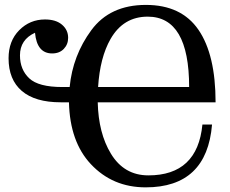

<svg xmlns="http://www.w3.org/2000/svg" viewBox="-20 -766 956 798"><path d="M269.5 -404.3Q282.2 -535.6 359.6 -640.6Q437 -745.6 586.4 -745.6Q733.9 -745.6 804.9 -642.1Q876 -538.6 876 -340.8H386.2Q389.2 -212.4 440.9 -127.4Q495.6 -37.1 596.7 -37.1Q800.8 -37.1 821.3 -248.5H861.3Q839.8 12.7 585.4 12.7Q447.8 12.7 357.4 -84Q270.5 -176.8 266.6 -340.8H232.4Q126 -340.8 70.8 -387.9Q15.6 -435.1 15.6 -523.9Q15.6 -595.7 59.8 -640.4Q104 -685.1 167 -685.1Q212.4 -685.1 237.8 -663.3Q263.2 -641.6 263.2 -608.9Q263.2 -581.5 245.1 -562.7Q227.1 -543.9 196.8 -543.9Q133.3 -543.9 125.5 -629.9Q63 -601.1 63 -536.1Q63 -476.6 101.6 -440.4Q140.1 -404.3 238.8 -404.3ZM593.8 -696.8Q492.7 -696.8 439.5 -604Q395.5 -527.3 387.7 -404.3H766.1Q766.1 -696.8 593.8 -696.8Z"/></svg>

Font: Munson
Style: Regular
Weight: 400
Designer: Paul James MIller
Foundry: High-Logic / Made with FontCreator
Version: Version 2.10;May 5, 2019;FontCreator 11.5.0.2430 64-bit